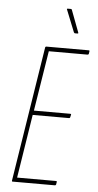

<svg xmlns="http://www.w3.org/2000/svg" viewBox="-58 -879 465 915"><g transform="rotate(5 174.5 -422.0)"><path d="M38 0Q34 0 35 -5L137 -650Q138 -655 143 -655H346Q350 -655 349 -650L347 -638Q346 -634 341 -634H156L110 -346H284Q289 -346 288 -342L285 -329Q284 -325 280 -325H106L58 -21H245Q249 -21 248 -16L246 -4Q245 0 240 0ZM273 -730Q271 -730 269.5 -731.5Q268 -733 267 -735L225 -840Q224 -842 225 -843Q226 -844 228 -844H242Q244 -844 245.5 -843.5Q247 -843 248 -841L288 -735Q289 -732 288 -731Q287 -730 285 -730Z"/></g></svg>

Font: Sofia Sans Extra Condensed Thin
Style: Italic
Weight: 250
Italic angle: -9°
Version: Version 4.100